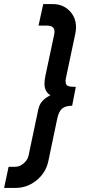

<svg xmlns="http://www.w3.org/2000/svg" viewBox="-74 -777 420 937"><path d="M-54 140 -32 37H0Q21 37 40.5 21Q60 5 65 -16L107 -215Q112 -242 117 -257Q122 -272 135 -286Q148 -300 172 -312Q143 -330 143 -368Q143 -386 148 -409L191 -611Q192 -615 192 -623Q192 -652 155 -652H114L137 -757H184Q233 -757 265 -724.5Q297 -692 297 -644Q297 -630 294 -615L249 -402Q246 -390 246 -381Q246 -362 257.5 -357.5Q269 -353 296 -353L278 -261Q248 -261 231 -248.5Q214 -236 206 -201L162 9Q150 66 104.5 103Q59 140 2 140Z"/></svg>

Font: Decalotype SemiBold Italic
Style: Regular
Weight: 600
Italic angle: -12°
Designer: Alfredo Marco Pradil
Foundry: Alfredo Marco Pradil
Version: Version 1.0